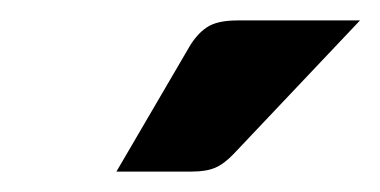

<svg xmlns="http://www.w3.org/2000/svg" viewBox="-20 -751 372 188"><path d="M332.5 -731 209 -600.5Q199.5 -590.5 190.8 -586.8Q182 -583 168 -583H94L165 -704.5Q172.5 -717.5 182.5 -724.2Q192.5 -731 212.5 -731Z"/></svg>

Font: Lato TR
Style: Bold
Weight: 700
Designer: Lukasz Dziedzic
Foundry: tyPoland Lukasz Dziedzic
Version: Version 1.104 2013